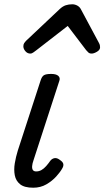

<svg xmlns="http://www.w3.org/2000/svg" viewBox="-20 -860 487 896"><path d="M135 16Q94 16 74 0Q54 -16 49 -42Q44 -68 49 -98Q54 -128 63 -157L169 -483Q175 -503 185 -509Q195 -515 219 -515Q242 -515 252 -506Q262 -497 257 -483L136 -111Q131 -97 130 -85Q129 -73 133.5 -66.5Q138 -60 149 -60Q162 -60 173.5 -66.5Q185 -73 195.5 -85Q206 -97 215 -110Q223 -120 234.5 -122Q246 -124 259 -114Q274 -104 275.5 -94.5Q277 -85 271 -75Q262 -58 242.5 -36.5Q223 -15 196 0.5Q169 16 135 16ZM121 -610Q108 -610 98.5 -621Q89 -632 89 -644Q89 -653 93 -659Q97 -665 101 -669L259 -818Q273 -831 287 -835.5Q301 -840 317 -840Q330 -840 341.5 -833.5Q353 -827 359 -814L441 -661Q445 -654 446 -649Q447 -644 447 -639Q447 -627 432.5 -618.5Q418 -610 408 -610Q398 -610 392.5 -615Q387 -620 382 -626L296 -739L149 -625Q143 -621 136 -615.5Q129 -610 121 -610Z"/></svg>

Font: Playwrite NL
Style: Regular
Weight: 400
Designer: Veronika Burian, José Scaglione
Foundry: TypeTogether
Version: Version 1.002